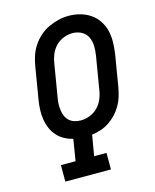

<svg xmlns="http://www.w3.org/2000/svg" viewBox="-113 -822 725 899"><g transform="rotate(-15 250.0 -373.0)"><path d="M91 0V-80H162L179 -184Q157 -189 137 -200Q117 -211 102.5 -227.5Q88 -244 79 -265Q70 -286 66.5 -309Q63 -332 64 -355.5Q65 -379 69 -403L95 -559Q99 -584 107 -608Q115 -632 129.5 -654Q144 -676 164 -694Q184 -712 208 -723Q232 -734 256.5 -740Q281 -746 306 -746Q335 -746 362 -738.5Q389 -731 411 -716Q433 -701 448 -678.5Q463 -656 469.5 -630Q476 -604 475.5 -575Q475 -546 471 -518L445 -362Q441 -340 434.5 -318.5Q428 -297 416.5 -277Q405 -257 389 -240Q373 -223 353.5 -210Q334 -197 312.5 -190Q291 -183 269 -180L252 -80H312V0ZM236 -258Q258 -258 280 -266.5Q302 -275 318.5 -292Q335 -309 344 -331Q353 -353 356 -375L382 -531Q386 -555 385.5 -578.5Q385 -602 375.5 -622Q366 -642 346 -652.5Q326 -663 302 -663Q280 -663 258 -654Q236 -645 220 -628Q204 -611 195.5 -589.5Q187 -568 184 -546L158 -390Q155 -374 154.5 -358.5Q154 -343 156 -328Q158 -313 164 -299.5Q170 -286 180.5 -276.5Q191 -267 205.5 -262.5Q220 -258 236 -258Z"/></g></svg>

Font: Iosevka Curly Slab MdObl
Style: Regular
Weight: 500
Italic angle: -9°
Monospace: yes
Designer: Belleve Invis
Foundry: Belleve Invis
Version: Version 11.0.0; ttfautohint (v1.8.3)